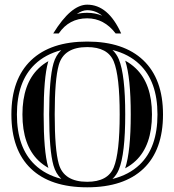

<svg xmlns="http://www.w3.org/2000/svg" viewBox="-20 -800 755 831"><path d="M504.4 -655.3H480.5Q430.4 -720.7 357.4 -720.7Q278.8 -720.7 234.4 -655.3H210.4Q287.1 -779.8 357.4 -779.8Q448.2 -779.8 504.4 -655.3ZM312.5 -739.5Q333.7 -744.6 357.4 -744.6Q392.1 -744.6 422.4 -731.9Q392.8 -755.9 357.4 -755.9Q336.2 -755.9 312.5 -739.5ZM211.4 -84Q192.9 -149.2 192.9 -304.7Q192.9 -460.2 211.4 -525.4Q221.4 -560.8 245.1 -583Q176.3 -564.9 131.3 -522Q53.2 -447.8 53.2 -304.7Q53.2 -161.1 130.6 -87.2Q175.8 -43.9 245.4 -25.9Q221.4 -48.3 211.4 -84ZM466.8 -583.7Q484.6 -566.9 494.4 -543.2Q522 -476.1 522 -304.7Q522 -133.3 494.4 -66.2Q484.6 -42.2 466.6 -25.4Q538.3 -43.2 584.5 -87.4Q661.6 -160.9 661.6 -304.7Q661.6 -447.8 583.5 -522Q537.6 -565.9 466.8 -583.7ZM188.2 -77.6 189.7 -73.2Q166 -86.4 147 -104.5Q77.1 -171.4 77.1 -304.7Q77.1 -437.5 147.7 -504.6Q166.3 -522.5 189.5 -535.4L188.2 -531.7Q168.9 -463.4 168.9 -304.7Q168.9 -146 188.2 -77.6ZM521.7 -71.5Q545.9 -145 545.9 -304.7Q545.9 -463.9 522 -537.4Q547.1 -523.7 567.1 -504.6Q637.7 -437.5 637.7 -304.7Q637.7 -171.1 568.1 -104.7Q547.6 -85.2 521.7 -71.5ZM357.4 10.7Q198.2 10.7 113.8 -70.1Q29.3 -150.9 29.3 -304.7Q29.3 -458 114.7 -539.3Q199.5 -620.1 357.4 -620.1Q515.1 -620.1 600.1 -539.3Q685.5 -458 685.5 -304.7Q685.5 -150.9 601.1 -70.1Q516.1 10.7 357.4 10.7ZM357.4 -13.2Q446.5 -13.2 472.2 -75.2Q498 -138.4 498 -304.7Q498 -471.4 472.2 -534.2Q446.5 -596.2 357.4 -596.2Q256.3 -596.2 234.4 -518.8Q216.8 -456.8 216.8 -304.7Q216.8 -152.6 234.4 -90.6Q256.3 -13.2 357.4 -13.2Z"/></svg>

Font: itsadzokeS01
Style: Regular
Weight: 600
Width: 6
Version: Version 0.46